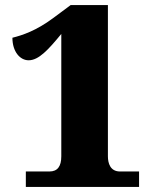

<svg xmlns="http://www.w3.org/2000/svg" viewBox="-20 -738 609 758"><path d="M82 0H529V-61H454C415 -61 406 -94 406 -121V-718H259L189 -666C123 -617 69 -599 29 -589C29 -534 59 -500 93 -500C133 -500 171 -542 222 -604V-121C222 -81 207 -61 175 -61H82Z"/></svg>

Font: Noto Serif Gurmukhi Black
Style: Regular
Weight: 900
Designer: Vaibhav Singh and the Monotype Design Team
Foundry: Monotype Imaging Inc.
Version: Version 2.004